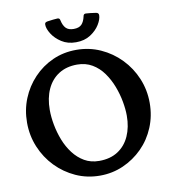

<svg xmlns="http://www.w3.org/2000/svg" viewBox="-93 -932 908 1023"><g transform="rotate(-10 361.5 -421.0)"><path d="M356 -671Q426 -671 487 -643.5Q548 -616 594.5 -568Q641 -520 667 -457.5Q693 -395 693 -325Q693 -255 667.5 -193.5Q642 -132 596.5 -86.5Q551 -41 492 -15Q433 11 366 11Q296 11 235.5 -16.5Q175 -44 129 -91.5Q83 -139 57 -201.5Q31 -264 31 -334Q31 -403 55.5 -463.5Q80 -524 124.5 -571Q169 -618 228 -644.5Q287 -671 356 -671ZM347 -593Q289 -593 247.5 -566.5Q206 -540 184 -492Q162 -444 162 -380Q162 -342 170 -299Q178 -256 194 -215Q210 -174 235.5 -140.5Q261 -107 295.5 -87Q330 -67 375 -67Q435 -67 476.5 -94Q518 -121 539.5 -169Q561 -217 561 -279Q561 -313 553.5 -355Q546 -397 530 -439Q514 -481 489 -516Q464 -551 428.5 -572Q393 -593 347 -593ZM363 -711Q318 -711 285.5 -732Q253 -753 235 -781.5Q217 -810 217 -832Q217 -840 221.5 -843Q226 -846 232 -847Q246 -849 263 -851Q280 -853 287 -853Q293 -853 296.5 -850Q300 -847 301 -840Q307 -812 321 -797.5Q335 -783 363 -783Q392 -783 406 -797.5Q420 -812 426 -840Q427 -847 430.5 -850Q434 -853 440 -853Q447 -853 464 -851Q481 -849 494 -847Q509 -845 509 -832Q509 -810 491.5 -781.5Q474 -753 441.5 -732Q409 -711 363 -711Z"/></g></svg>

Font: Young Serif Light
Style: Regular
Weight: 300
Designer: Bastien Sozeau
Foundry: NBR — Bastien Sozeau
Version: Version 5.001